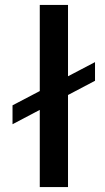

<svg xmlns="http://www.w3.org/2000/svg" viewBox="-20 -762 428 782"><path d="M31 -333 367 -509V-433L31 -256ZM142 -742H257V0H142Z"/></svg>

Font: Alexandria
Style: Regular
Weight: 400
Designer: Mohamed Gaber
Foundry: Kief Type Foundry
Version: Version 5.100